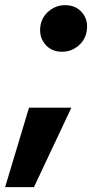

<svg xmlns="http://www.w3.org/2000/svg" viewBox="-53 -541 365 761"><path d="M-32.7 200.7 62 -114.3H230L81.5 200.7ZM192.9 -335.9Q150.4 -335.9 125.5 -366Q100.6 -396 107.4 -439.5Q113.3 -474.6 141.4 -497.6Q169.4 -520.5 205.1 -520.5Q248 -520.5 272.9 -490.5Q297.9 -460.4 290.5 -417Q284.7 -381.8 256.8 -358.9Q229 -335.9 192.9 -335.9Z"/></svg>

Font: Inter Tight ExtraBold
Style: Italic
Weight: 800
Italic angle: -9.39999°
Designer: Rasmus Andersson
Foundry: rsms
Version: Version 3.004